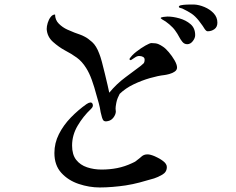

<svg xmlns="http://www.w3.org/2000/svg" viewBox="-20 -799 1040 847"><path d="M716 -62Q716 -40 696 -28.5Q676 -17 660 -12Q626 -2 596 6Q566 14 534 19Q507 23 477 25.5Q447 28 420 28Q374 28 327.5 12.5Q281 -3 250.5 -36.5Q220 -70 220 -124Q220 -168 240 -207.5Q260 -247 292.5 -280.5Q325 -314 362 -340Q382 -353 388 -341.5Q394 -330 381 -318Q347 -286 322.5 -244.5Q298 -203 298 -157Q298 -117 316 -94Q334 -71 364 -61Q394 -51 428 -51Q464 -51 497 -57.5Q530 -64 562 -79Q567 -81 573.5 -84.5Q580 -88 584 -92Q595 -100 605 -109Q615 -118 631 -118Q643 -118 663 -109.5Q683 -101 699.5 -88.5Q716 -76 716 -62ZM761 -501Q761 -490 750.5 -483Q740 -476 727 -472.5Q714 -469 706 -468Q678 -465 641.5 -454.5Q605 -444 569.5 -427Q534 -410 508 -385Q504 -378 499.5 -367Q495 -356 493 -345Q492 -337 490.5 -329.5Q489 -322 491 -306Q490 -293 480.5 -280.5Q471 -268 457 -265Q441 -261 435.5 -268.5Q430 -276 424 -304Q423 -312 420.5 -324Q418 -336 416 -343L406 -378Q396 -416 385 -446.5Q374 -477 360 -499Q342 -528 318.5 -545Q295 -562 266 -577Q240 -591 214 -614Q188 -637 186 -671Q186 -683 190.5 -698Q195 -713 203.5 -724Q212 -735 223 -735Q223 -711 239.5 -694.5Q256 -678 277 -668.5Q298 -659 309 -655Q320 -651 331.5 -647Q343 -643 354 -637Q368 -630 386.5 -613.5Q405 -597 418 -562Q423 -550 429.5 -526Q436 -502 442.5 -474.5Q449 -447 454.5 -424Q460 -401 462 -390Q494 -429 534 -458.5Q574 -488 599 -507Q608 -514 613 -519Q618 -524 618 -536Q618 -544 611 -548Q604 -552 594 -552Q585 -552 575.5 -545.5Q566 -539 558 -534Q557 -533 554 -534.5Q551 -536 551 -539Q561 -555 581.5 -571Q602 -587 621.5 -598Q641 -609 648 -609Q668 -609 678.5 -604.5Q689 -600 699 -593Q710 -586 724.5 -569Q739 -552 750 -533Q761 -514 761 -501ZM841 -644Q841 -631 830.5 -617.5Q820 -604 806 -604Q793 -604 784.5 -614.5Q776 -625 771 -635Q767 -643 762.5 -650Q758 -657 753 -664Q744 -677 727 -691.5Q710 -706 696 -713Q695 -714 692 -716Q689 -718 689 -719Q689 -723 702 -724.5Q715 -726 719 -726Q743 -726 771.5 -718Q800 -710 820.5 -692.5Q841 -675 841 -644ZM939 -699Q939 -680 926 -670.5Q913 -661 896 -661Q890 -661 883 -671Q876 -681 874 -685Q870 -691 865.5 -696.5Q861 -702 857 -708Q841 -728 825.5 -738.5Q810 -749 787 -760Q784 -762 776.5 -763.5Q769 -765 769 -769Q769 -774 779 -776Q789 -778 800.5 -778.5Q812 -779 815 -779Q820 -779 826 -779Q832 -779 837 -779Q858 -778 882 -768Q906 -758 922.5 -740.5Q939 -723 939 -699Z"/></svg>

Font: Kaisei HarunoUmi Medium
Style: Regular
Weight: 500
Designer: Font-Kai, 金井和夫
Foundry: KAZUO KANAI
Version: Version 5.003